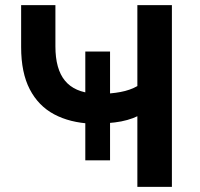

<svg xmlns="http://www.w3.org/2000/svg" viewBox="-20 -725 776 745"><path d="M513 0V-274Q497 -266 474 -259.5Q451 -253 425.5 -250Q400 -247 376 -246L407 -263V-103H311V-263L335 -245Q251 -249 190 -281.5Q129 -314 95.5 -378.5Q62 -443 62 -542V-705H195V-545Q195 -457 232 -412Q269 -367 345 -362L311 -351V-525H407V-351L369 -361Q410 -361 447.5 -368Q485 -375 513 -391V-705H647V0Z"/></svg>

Font: Nunito Sans 9pt
Style: Bold
Weight: 700
Version: Version 3.101;gftools[0.9.27]